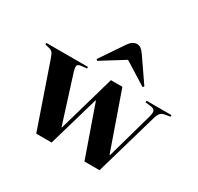

<svg xmlns="http://www.w3.org/2000/svg" viewBox="-171 -991 1226 1189"><g transform="rotate(30 442.5 -396.5)"><path d="M323.2 -579.1 314.9 -586.9 431.2 -758.8Q455.1 -793 485.8 -793Q502 -793 513.4 -784.9Q524.9 -776.9 541 -754.9L655.8 -587.9L647.9 -579.1L485.8 -680.2ZM222.2 0 68.8 -444.8Q57.6 -476.6 49.8 -486.1Q42 -495.6 19 -501L-4.9 -506.8L-3.9 -518.1H293V-506.8L254.9 -502.9Q232.9 -500.5 227.8 -490.5Q222.7 -480.5 231.9 -448.2L337.9 -112.8H340.8L457 -518.1H539.1L681.2 -112.8H684.1L776.9 -442.9Q785.2 -473.6 779.5 -486.3Q773.9 -499 751 -502L710.9 -506.8L711.9 -518.1H890.1V-506.8L856 -501Q834.5 -498 823.2 -486.6Q812 -475.1 803.2 -444.8L674.8 0H566.9L439.9 -361.8H437L332 0Z"/></g></svg>

Font: Display Regular
Style: Bold
Weight: 700
Designer: Latin by Veronika Burian and Jose Scaglione. Greek by Irene Vlachou. Cyrillic by Vera Evstafieva.
Foundry: TypeTogether
Version: Version 3.002